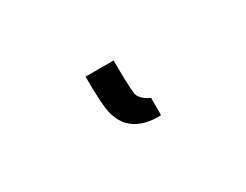

<svg xmlns="http://www.w3.org/2000/svg" viewBox="-36 -155 657 512"><g transform="rotate(-30 293.0 101.0)"><path d="M231.4 5.9Q231.4 5.9 317.9 5.9Q317.9 81.5 321.3 108.4Q323.7 127.4 354.5 142.6V195.3Q348.6 195.8 342.8 195.8Q256.8 193.4 238.3 120.1Q231.4 93.3 231.4 5.9Z"/></g></svg>

Font: Consola Mono
Style: Book
Weight: 400
Monospace: yes
Version: Version 2.001